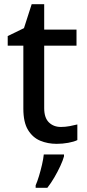

<svg xmlns="http://www.w3.org/2000/svg" viewBox="-20 -680 415 921"><path d="M272 -71Q293 -71 314.5 -75Q336 -79 351 -83V-8Q335 0 307.5 5Q280 10 252 10Q209 10 173 -5Q137 -20 114.5 -56.5Q92 -93 92 -159V-461H17V-507L95 -545L132 -660H192V-538H347V-461H192V-161Q192 -115 214.5 -93Q237 -71 272 -71ZM287 70Q282 89 269.5 116Q257 143 241 170.5Q225 198 207 221H151V209Q159 191 167 164.5Q175 138 181.5 110Q188 82 190 61H287Z"/></svg>

Font: Noto Sans New Tai Lue Medium
Style: Regular
Weight: 500
Version: Version 2.003